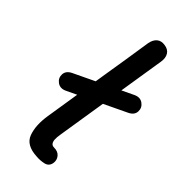

<svg xmlns="http://www.w3.org/2000/svg" viewBox="-222 -723 774 774"><g transform="rotate(45 165.0 -336.0)"><path d="M168.9 5.6Q106.3 2.9 90.8 -38.9Q75.4 -80.7 85 -141.4Q109.1 -290.9 132.2 -440Q144.6 -514.4 162.7 -633.7Q166.6 -656.9 180 -668.6Q193.4 -680.4 215.3 -676.9Q237.2 -674 246.7 -658.4Q256.2 -642.7 252.3 -619.2Q213.5 -373 174 -126.1Q170.5 -105.2 171.4 -93.9Q172.3 -82.6 177.3 -76.1Q182.3 -69.6 192 -69.6Q214.9 -69.6 226.1 -55.8Q237.4 -42 234.6 -23.9Q230.9 -2 210.1 2.8Q189.3 7.5 168.9 5.6ZM31.7 -333.8 271.8 -448.4Q295.1 -459.4 312.7 -446.8Q330.4 -434.2 329.6 -412.8Q328.8 -391.5 304.5 -379.9L64.3 -265.2Q41 -254.2 23.2 -266.8Q5.5 -279.5 6.5 -300.8Q7.5 -322.1 31.7 -333.8Z"/></g></svg>

Font: SN Pro Thin
Style: Italic
Weight: 200
Italic angle: -9°
Designer: Tobias Whetton
Foundry: Supernotes
Version: Version 1.003;Glyphs 3.3 (3324)